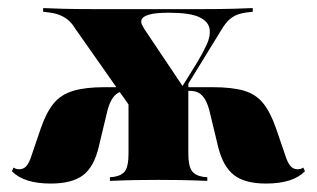

<svg xmlns="http://www.w3.org/2000/svg" viewBox="-20 -439 769 466"><path d="M314.5 -153.2 162.1 -370.2Q153.2 -384.7 143.5 -391.9Q133.9 -399.2 123 -403.2Q112.1 -407.3 97.6 -408.9L84.7 -410.5V-419.4Q101.6 -418.5 132.7 -417.7Q163.7 -416.9 202.4 -416.9H204.8H470.2H475Q513.7 -416.9 544.8 -417.7Q575.8 -418.5 593.5 -419.4V-410.5L579.8 -408.9Q566.1 -407.3 555.6 -403.2Q545.2 -399.2 536.3 -391.1Q527.4 -383.1 518.5 -368.5L386.3 -153.2ZM103.2 6.5Q37.9 6.5 8.9 -23.4L12.9 -32.3Q18.5 -28.2 26.6 -28.2Q37.1 -28.2 44 -35.9Q50.8 -43.5 56.5 -61.3L79 -127.4Q92.7 -166.9 110.5 -188.3Q128.2 -209.7 157.7 -218.5Q187.1 -227.4 233.9 -227.4H294.4L301.6 -218.5H288.7Q275 -218.5 266.1 -213.3Q257.3 -208.1 250.4 -196Q243.5 -183.9 238.7 -162.1L219.4 -81.5Q208.1 -33.9 181.5 -13.7Q154.8 6.5 103.2 6.5ZM364.5 -2.4Q339.5 -2.4 313.3 -2Q287.1 -1.6 246.8 0V-8.9L255.6 -9.7Q276.6 -12.9 284.3 -25Q291.9 -37.1 291.9 -66.1V-213.7L400.8 -187.9L437.1 -241.9V-66.1Q437.1 -37.1 445.2 -25Q453.2 -12.9 473.4 -9.7L483.1 -8.9V0Q442.7 -1.6 416.5 -2Q390.3 -2.4 364.5 -2.4H366.9ZM625.8 6.5Q575 6.5 548.4 -13.7Q521.8 -33.9 509.7 -81.5L490.3 -162.1Q485.5 -183.9 478.6 -196Q471.8 -208.1 462.9 -213.3Q454 -218.5 440.3 -218.5H427.4L434.7 -227.4H495.2Q542.7 -227.4 571.8 -219Q600.8 -210.5 618.5 -188.7Q636.3 -166.9 650 -127.4L672.6 -61.3Q678.2 -43.5 685.1 -35.9Q691.9 -28.2 702.4 -28.2Q710.5 -28.2 716.1 -32.3L720.2 -23.4Q691.1 6.5 625.8 6.5ZM415.3 -217.7 459.7 -289.5Q471.8 -309.7 481.5 -330.2Q491.1 -350.8 488.7 -368.5Q486.3 -386.3 464.1 -397.2Q441.9 -408.1 389.5 -408.1Q357.3 -408.1 342.3 -403.6Q327.4 -399.2 324.2 -392.7Q321 -386.3 325 -378.2Q329 -370.2 334.7 -362.1L429.8 -220.2Z"/></svg>

Font: Playfair 144pt SemiCondensed Black
Style: Regular
Weight: 900
Width: 4
Designer: Claus Eggers Sørensen
Foundry: Claus Eggers Sørensen
Version: Version 2.203